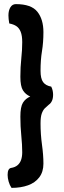

<svg xmlns="http://www.w3.org/2000/svg" viewBox="-20 -764 309 933"><path d="M36 149Q27 136 22 118.5Q17 101 17 86Q17 55 34 52Q53 49 65 39Q77 29 82.5 13Q88 -3 88 -24Q88 -60 83.5 -104.5Q79 -149 79 -197Q79 -245 91.5 -265Q104 -285 127 -295Q104 -305 91.5 -325Q79 -345 79 -391Q79 -438 83.5 -480Q88 -522 88 -559Q88 -591 80.5 -609.5Q73 -628 59.5 -637Q46 -646 25 -650Q23 -662 22 -671Q21 -680 21 -689Q21 -713 30.5 -728.5Q40 -744 57 -744Q132 -744 161.5 -707Q191 -670 191 -608Q191 -558 184 -515.5Q177 -473 177 -420Q177 -382 189.5 -365Q202 -348 229 -343Q234 -333 236 -323Q238 -313 238 -304Q238 -286 232.5 -274Q227 -262 218 -256Q207 -247 198 -238Q189 -229 183 -212.5Q177 -196 177 -164Q177 -112 184 -61Q191 -10 191 31Q191 71 171 97.5Q151 124 116 136.5Q81 149 36 149Z"/></svg>

Font: Yanone Kaffeesatz ExtraLight SemiBold
Style: Regular
Weight: 600
Version: Version 2.003